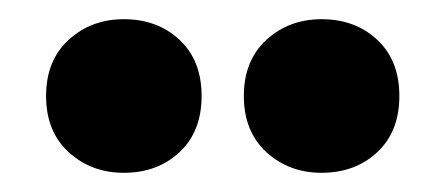

<svg xmlns="http://www.w3.org/2000/svg" viewBox="-20 -730 464 200"><path d="M234 -630Q234 -667 257.5 -688.5Q281 -710 315 -710Q350 -710 373 -688.5Q396 -667 396 -630Q396 -593 373 -571.5Q350 -550 315 -550Q281 -550 257.5 -571.5Q234 -593 234 -630ZM28 -630Q28 -667 51.5 -688.5Q75 -710 109 -710Q144 -710 167 -688.5Q190 -667 190 -630Q190 -593 167 -571.5Q144 -550 109 -550Q75 -550 51.5 -571.5Q28 -593 28 -630Z"/></svg>

Font: Space Grotesk Frontify
Style: Bold
Weight: 700
Designer: Florian Karsten
Version: Version 2.000